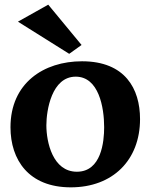

<svg xmlns="http://www.w3.org/2000/svg" viewBox="-20 -774 646 824"><path d="M284 30C463 30 581 -86 581 -263C581 -393 517 -511 332 -511C167 -511 25 -417 25 -228C25 -88 103 30 284 30ZM305 -445C404 -445 427 -313 427 -228C427 -166 415 -37 310 -37C206 -37 179 -165 179 -236C179 -301 202 -445 305 -445ZM187 -754 57 -681 277 -543 330 -581Z"/></svg>

Font: Peralta
Style: Regular
Weight: 400
Designer: Astigmatic (AOETI)
Foundry: Astigmatic (AOETI)
Version: Version 1.000